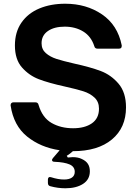

<svg xmlns="http://www.w3.org/2000/svg" viewBox="-20 -797 736 1030"><path d="M371 14Q356 28 338 39L344 48Q362 46 370 46Q399 46 419 56Q441 66 451.5 82Q462 98 462 122Q462 166 425.5 189.5Q389 213 331 213Q290 213 250 202Q237 199 237 184V166Q237 158 242 154.5Q247 151 255 154Q292 166 324 166Q351 166 366 155.5Q381 145 381 125Q381 97 353 85Q325 73 273 71Q259 71 259 61Q259 58 264 51L300 9Q198 -6 125.5 -64.5Q53 -123 37 -231V-233Q37 -240 41 -244Q45 -248 52 -248H170Q184 -248 187 -234Q207 -166 256.5 -137.5Q306 -109 372 -109Q435 -109 473 -135.5Q511 -162 511 -214Q511 -251 487 -273.5Q463 -296 426.5 -307.5Q390 -319 327 -333Q241 -352 188.5 -372Q136 -392 98 -435Q60 -478 60 -553Q60 -625 95 -675.5Q130 -726 191 -751.5Q252 -777 330 -777Q443 -777 527 -720Q611 -663 633 -554V-550Q633 -536 618 -536H503Q489 -536 486 -549Q469 -602 426.5 -628Q384 -654 327 -654Q271 -654 237 -630.5Q203 -607 203 -565Q203 -532 226 -512Q249 -492 283 -481Q317 -470 378 -456Q465 -437 520.5 -416Q576 -395 616 -348Q656 -301 656 -221Q656 -112 580.5 -49Q505 14 371 14Z"/></svg>

Font: Open Sauce Two
Style: Bold
Weight: 700
Designer: Alfredo Marco Pradil
Foundry: Creative Sauce Fz LLC
Version: Version 1.477